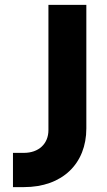

<svg xmlns="http://www.w3.org/2000/svg" viewBox="-20 -765 436 785"><path d="M78 0C235 0 333 -96 333 -240V-745H178V-233C178 -177 138 -140 78 -140H33V0Z"/></svg>

Font: Plus Jakarta Sans ExtraBold
Style: Regular
Weight: 800
Designer: Gumpita Rahayu
Foundry: Tokotype
Version: Version 2.071;gftools[0.9.30]